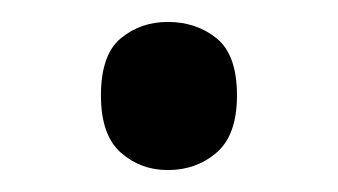

<svg xmlns="http://www.w3.org/2000/svg" viewBox="-20 -141 308 175"><path d="M72 -54Q72 -91 90 -106Q108 -121 133 -121Q159 -121 177.5 -106Q196 -91 196 -54Q196 -18 177.5 -2Q159 14 133 14Q108 14 90 -2Q72 -18 72 -54Z"/></svg>

Font: Noto Sans Phoenician
Style: Regular
Weight: 400
Designer: Monotype Design Team
Foundry: Monotype Imaging Inc.
Version: Version 2.001; ttfautohint (v1.8.4.7-5d5b)